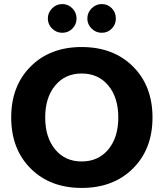

<svg xmlns="http://www.w3.org/2000/svg" viewBox="-20 -911 804 943"><path d="M549 -820Q549 -791 529 -770.5Q509 -750 480 -750Q451 -750 430 -770.5Q409 -791 409 -820Q409 -849 430 -870Q451 -891 480 -891Q509 -891 529 -870.5Q549 -850 549 -820ZM335.5 -870Q356 -849 356 -820Q356 -791 335.5 -770.5Q315 -750 286 -750Q257 -750 236 -770.5Q215 -791 215 -820Q215 -849 236 -870Q257 -891 286 -891Q315 -891 335.5 -870ZM381 -118Q463 -118 512 -177Q561 -236 561 -334Q561 -432 512 -491Q463 -550 381 -550Q300 -550 251 -491Q202 -432 202 -334Q202 -236 251 -177Q300 -118 381 -118ZM381 12Q226 12 130.5 -83.5Q35 -179 35 -334Q35 -489 130.5 -584.5Q226 -680 381 -680Q537 -680 633 -584.5Q729 -489 729 -334Q729 -179 633 -83.5Q537 12 381 12Z"/></svg>

Font: Atkinson Hyperlegible Pro
Style: Bold
Weight: 700
Designer: Elliott Scott, Megan Eiswerth, Linus Boman, Theodore Petrosky, Jacob Perez
Foundry: Braille Institute
Version: Version 1.5.1